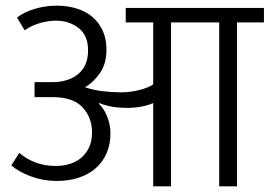

<svg xmlns="http://www.w3.org/2000/svg" viewBox="-20 -658 952 678"><path d="M40 -596Q64 -615 102 -626.5Q140 -638 181 -638Q218 -638 250.5 -628Q283 -618 306 -598.5Q329 -579 342.5 -550Q356 -521 356 -482Q356 -433 332.5 -399.5Q309 -366 280 -350Q309 -340 342.5 -336Q376 -332 407 -332Q441 -332 473.5 -340.5Q506 -349 521 -360V-579H424V-630H912V-579H817V0H754V-579H584V0H521V-294Q482 -277 427 -277Q402 -277 379.5 -280.5Q357 -284 330 -294L329 -292Q349 -272 359.5 -244Q370 -216 370 -187Q370 -148 356.5 -117Q343 -86 318 -64Q293 -42 258 -30.5Q223 -19 180 -19Q133 -19 89.5 -35Q46 -51 20 -74L48 -118Q74 -96 106 -84Q138 -72 177 -72Q203 -72 226 -79Q249 -86 266.5 -100.5Q284 -115 294.5 -137.5Q305 -160 305 -190Q305 -243 271.5 -279Q238 -315 166 -315H102V-368H160Q220 -367 255.5 -396Q291 -425 291 -480Q291 -533 257.5 -559Q224 -585 178 -585Q152 -585 122.5 -577Q93 -569 67 -551Z"/></svg>

Font: Mukta Light
Style: Regular
Weight: 300
Designer: Girish Dalvi and Yashodeep Gholap
Foundry: Ek Type
Version: Version 2.538;PS 1.002;hotconv 16.6.51;makeotf.lib2.5.65220;